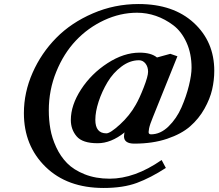

<svg xmlns="http://www.w3.org/2000/svg" viewBox="-20 -705 1082 949"><path d="M667 -407.2Q622.1 -407.2 580.6 -376.2Q539.1 -345.2 511.5 -299.1Q483.9 -252.9 467.5 -202.9Q451.2 -152.8 451.2 -112.8Q451.2 -45.9 505.9 -45.9Q524.9 -45.9 573 -89.8Q621.1 -133.8 650.9 -187Q668.9 -217.8 690.4 -272.9Q711.9 -328.1 711.9 -350.1Q711.9 -375 699 -391.1Q686 -407.2 667 -407.2ZM330.1 -111.8Q330.1 -185.1 380.6 -262.9Q431.2 -340.8 511.5 -392.8Q591.8 -444.8 669.9 -444.8Q727.1 -444.8 755.9 -420.9L821.8 -439L856.9 -426.8L735.8 -126Q720.7 -89.8 716.8 -69.8Q712.9 -49.8 716.1 -45.4Q719.2 -41 726.1 -41Q772.9 -41 813 -80.1Q853 -119.1 877 -174.1Q900.9 -229 913.8 -282Q926.8 -335 926.8 -370.1Q926.8 -439.9 901.9 -494.9Q877 -549.8 836.4 -580.3Q795.9 -610.8 750.5 -626.5Q705.1 -642.1 657.2 -642.1Q574.2 -642.1 494.6 -605Q415 -567.9 355 -504.4Q294.9 -440.9 258.1 -350.3Q221.2 -259.8 221.2 -159.2Q221.2 -112.3 229 -67.6Q236.8 -22.9 257.8 22.5Q278.8 67.9 311.5 101.3Q344.2 134.8 398.7 156.5Q453.1 178.2 522 178.2Q646 178.2 778.8 85.9L799.8 125Q724.6 173.8 656.7 199Q588.9 224.1 492.2 224.1Q312 224.1 205.1 119.6Q98.1 15.1 98.1 -146Q98.1 -248 141.1 -345.5Q184.1 -442.9 258.1 -517.8Q332 -592.8 439 -638.9Q545.9 -685.1 665 -685.1Q836.9 -685.1 938 -592Q1039.1 -499 1039.1 -355Q1039.1 -309.1 1028.6 -262.9Q1018.1 -216.8 990.5 -167.5Q962.9 -118.2 919.9 -80.6Q877 -43 805.9 -19Q734.9 4.9 644 4.9Q593.3 4.9 592.8 -30.8Q593.8 -47.9 596.2 -50.8Q528.3 3.4 461.9 2.9Q387.7 2.9 358.9 -31Q330.1 -64.9 330.1 -111.8Z"/></svg>

Font: Linux Libertine O
Style: Semibold Italic
Weight: 600
Italic angle: -11.5°
Designer: Philipp H. Poll
Foundry: Philipp H. Poll
Version: Version 5.1.2